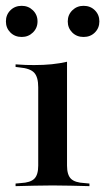

<svg xmlns="http://www.w3.org/2000/svg" viewBox="-25 -636 359 656"><path d="M105.6 -207.3V-337.9Q105.6 -372.6 91.9 -387.5Q78.2 -402.4 41.9 -405.6L28.2 -407.3V-416.1Q50 -414.5 62.9 -414.1Q75.8 -413.7 91.9 -413.7Q124.2 -413.7 152 -416.5Q179.8 -419.4 204 -425V-416.1V-207.3ZM154.8 -2.4Q121 -2.4 92.3 -1.6Q63.7 -0.8 28.2 0V-8.9L46 -10.5Q79 -12.1 92.3 -25.4Q105.6 -38.7 105.6 -70.2V-207.3H204V-70.2Q204 -38.7 217.3 -25.4Q230.6 -12.1 263.7 -10.5L280.6 -8.9V0Q246 -0.8 216.9 -1.6Q187.9 -2.4 154.8 -2.4ZM260.5 -509.7Q237.1 -509.7 221.8 -525Q206.5 -540.3 206.5 -562.9Q206.5 -585.5 222.2 -600.8Q237.9 -616.1 260.5 -616.1Q283.9 -616.1 299.2 -600.8Q314.5 -585.5 314.5 -562.9Q314.5 -540.3 299.2 -525Q283.9 -509.7 260.5 -509.7ZM49.2 -509.7Q25.8 -509.7 10.5 -525Q-4.8 -540.3 -4.8 -562.9Q-4.8 -585.5 10.5 -600.8Q25.8 -616.1 49.2 -616.1Q71.8 -616.1 87.5 -600.8Q103.2 -585.5 103.2 -562.9Q103.2 -540.3 87.5 -525Q71.8 -509.7 49.2 -509.7Z"/></svg>

Font: Playfair 144pt SemiExpanded SemiBold
Style: Regular
Weight: 600
Width: 6
Designer: Claus Eggers Sørensen
Foundry: Claus Eggers Sørensen
Version: Version 2.203